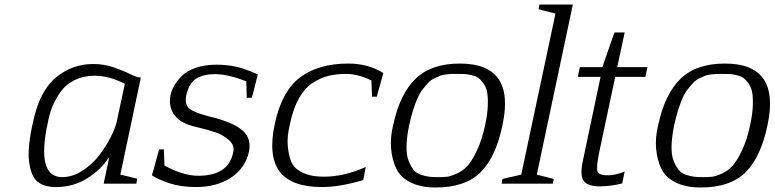

<svg xmlns="http://www.w3.org/2000/svg" viewBox="-20 -815 3437 852"><path d="M498 -275 534 -443Q464 -479 400 -479Q351 -479 312 -460Q273 -441 250 -409Q227 -377 213.5 -344.5Q200 -312 193 -275Q139 -29 256 -29Q301 -29 345 -57Q389 -85 419.5 -125Q450 -165 470.5 -205Q491 -245 498 -275ZM605 -471 514 -40Q525 -38 550.5 -31.5Q576 -25 589 -22L585 0H440L465 -118Q426 -60 365 -22.5Q304 15 229 15Q174 15 145.5 -9.5Q117 -34 109 -98.5Q101 -163 127 -275Q156 -412 228.5 -471.5Q301 -531 393 -531Q442 -531 485 -516Q528 -501 558 -486Q588 -471 605 -471Z M1075 -381 1073 -454Q992 -486 934 -486Q884 -486 852 -467Q820 -448 807 -395Q798 -351 820.5 -333Q843 -315 906 -299Q1011 -274 1054 -238Q1097 -202 1085 -143Q1069 -69 1005.5 -27Q942 15 849 15Q783 15 731.5 -2Q680 -19 654 -37Q656 -41 686 -152H707L710 -80Q794 -35 859 -35Q995 -35 1015 -140Q1022 -169 997.5 -192Q973 -215 938.5 -227Q904 -239 849 -252Q783 -266 754.5 -304Q726 -342 737 -395Q742 -415 753 -434.5Q764 -454 786 -477Q808 -500 848.5 -514Q889 -528 942 -528Q965 -528 987 -525.5Q1009 -523 1025.5 -519.5Q1042 -516 1059.5 -510Q1077 -504 1086.5 -500.5Q1096 -497 1109 -491.5Q1122 -486 1124 -485Q1119 -467 1111 -433Q1103 -399 1097 -381Z M1419 -31Q1507 -31 1603 -74L1592 -16Q1488 15 1409 15Q1274 15 1221.5 -53Q1169 -121 1199 -264Q1230 -410 1311.5 -471.5Q1393 -533 1526 -533Q1613 -533 1681 -491Q1678 -482 1652 -386H1631L1628 -458Q1568 -487 1516 -487Q1473 -487 1438 -478.5Q1403 -470 1368 -447.5Q1333 -425 1307 -379.5Q1281 -334 1267 -266Q1253 -208 1257 -167Q1261 -126 1271.5 -99.5Q1282 -73 1306.5 -58Q1331 -43 1357.5 -37Q1384 -31 1419 -31Z M1796 -261Q1785 -208 1784 -168Q1783 -128 1792.5 -103.5Q1802 -79 1814 -63Q1826 -47 1846.5 -40Q1867 -33 1883.5 -31Q1900 -29 1923 -29Q1948 -29 1963 -30.5Q1978 -32 2006.5 -44.5Q2035 -57 2055 -79.5Q2075 -102 2097 -148.5Q2119 -195 2133 -261Q2143 -307 2144.5 -343.5Q2146 -380 2142 -403.5Q2138 -427 2126 -444Q2114 -461 2103 -469Q2092 -477 2072.5 -481.5Q2053 -486 2041.5 -486.5Q2030 -487 2011 -487Q1994 -487 1986.5 -487Q1979 -487 1961.5 -485Q1944 -483 1934.5 -479.5Q1925 -476 1908.5 -468Q1892 -460 1882 -449.5Q1872 -439 1858 -421.5Q1844 -404 1834 -382Q1824 -360 1814 -329Q1804 -298 1796 -261ZM2021 -533Q2268 -533 2210 -261Q2181 -119 2113 -51Q2045 17 1913 17Q1847 17 1802 -5.5Q1757 -28 1738.5 -66.5Q1720 -105 1715.5 -155.5Q1711 -206 1725 -261Q1754 -397 1823.5 -465Q1893 -533 2021 -533Z M2362 -40 2437 -21 2433 0H2206L2210 -21L2293 -40L2445 -755Q2387 -769 2370 -774L2374 -795H2522Z M2553 -517H2653Q2656 -525 2676 -583.5Q2696 -642 2707 -671H2752L2719 -517H2853L2844 -474H2710L2639 -139Q2625 -72 2631.5 -54.5Q2638 -37 2676 -37Q2712 -37 2752 -54L2741 -1Q2689 12 2641 12Q2589 12 2570.5 -12Q2552 -36 2567 -104L2645 -474H2544Z M2972 -261Q2961 -208 2960 -168Q2959 -128 2968.5 -103.5Q2978 -79 2990 -63Q3002 -47 3022.5 -40Q3043 -33 3059.5 -31Q3076 -29 3099 -29Q3124 -29 3139 -30.5Q3154 -32 3182.5 -44.5Q3211 -57 3231 -79.5Q3251 -102 3273 -148.5Q3295 -195 3309 -261Q3319 -307 3320.5 -343.5Q3322 -380 3318 -403.5Q3314 -427 3302 -444Q3290 -461 3279 -469Q3268 -477 3248.5 -481.5Q3229 -486 3217.5 -486.5Q3206 -487 3187 -487Q3170 -487 3162.5 -487Q3155 -487 3137.5 -485Q3120 -483 3110.5 -479.5Q3101 -476 3084.5 -468Q3068 -460 3058 -449.5Q3048 -439 3034 -421.5Q3020 -404 3010 -382Q3000 -360 2990 -329Q2980 -298 2972 -261ZM3197 -533Q3444 -533 3386 -261Q3357 -119 3289 -51Q3221 17 3089 17Q3023 17 2978 -5.5Q2933 -28 2914.5 -66.5Q2896 -105 2891.5 -155.5Q2887 -206 2901 -261Q2930 -397 2999.5 -465Q3069 -533 3197 -533Z"/></svg>

Font: Afta serif
Style: Italic
Weight: 400
Italic angle: -12°
Designer: parq.ink
Foundry: Oriol Esparraguera Font
Version: Version 1.000